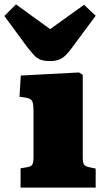

<svg xmlns="http://www.w3.org/2000/svg" viewBox="-65 -857 480 877"><path d="M29 0V-88L63 -94Q78 -97 83 -106Q88 -115 88 -141V-349Q88 -383 82 -395Q76 -407 53 -411L24 -415L30 -512L296 -526L313 -515V-141Q313 -115 318 -106.5Q323 -98 339 -94L372 -87V0ZM165 -578Q137 -578 120 -584.5Q103 -591 90 -605.5Q77 -620 60 -641L-45 -784L8 -837L164 -724L319 -835L372 -785L257 -630Q232 -597 211.5 -587.5Q191 -578 165 -578Z"/></svg>

Font: Literata 18pt Black
Style: Regular
Weight: 900
Designer: Latin by Veronika Burian and Jose Scaglione. Greek by Irene Vlachou. Cyrillic by Vera Evstafieva.
Foundry: TypeTogether
Version: Version 3.103;gftools[0.9.29]